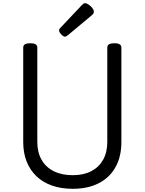

<svg xmlns="http://www.w3.org/2000/svg" viewBox="-20 -1160 903 1199"><path d="M434 19Q362 19 305 -1Q248 -21 208 -59Q168 -97 146.5 -151Q125 -205 125 -273V-863Q125 -877 136 -883.5Q147 -890 169 -890Q191 -890 202 -883.5Q213 -877 213 -863V-273Q213 -209 239.5 -162.5Q266 -116 315.5 -91Q365 -66 434 -66Q502 -66 550 -91Q598 -116 624 -162.5Q650 -209 650 -273V-863Q650 -877 661 -883.5Q672 -890 694 -890Q738 -890 738 -863V-273Q738 -182 701.5 -116.5Q665 -51 597 -16Q529 19 434 19ZM386 -931Q376 -931 362.5 -945Q349 -959 349 -969Q349 -973 350 -976.5Q351 -980 357 -986L492 -1129Q497 -1134 501.5 -1137Q506 -1140 511 -1140Q521 -1140 534 -1131Q547 -1122 556.5 -1110Q566 -1098 566 -1088Q566 -1081 563.5 -1076Q561 -1071 551 -1063L405 -941Q399 -937 394.5 -934Q390 -931 386 -931Z"/></svg>

Font: Playwrite IT Moderna
Style: Regular
Weight: 400
Designer: Veronika Burian, José Scaglione
Foundry: TypeTogether
Version: Version 1.002